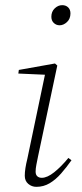

<svg xmlns="http://www.w3.org/2000/svg" viewBox="-20 -712 317 744"><path d="M76 -31Q76 -44 78.5 -60.5Q81 -77 86 -97L156 -431L164 -422L51 -427L53 -441L193 -466L202 -458L127 -104Q124 -89 121 -74Q118 -59 118 -47Q118 -35 124.5 -29Q131 -23 142 -23Q163 -23 190 -44.5Q217 -66 245 -100L257 -91Q238 -64 217 -40Q196 -16 172.5 -2Q149 12 121 12Q103 12 89.5 0.5Q76 -11 76 -31ZM211 -614Q198 -614 188.5 -623Q179 -632 179 -647Q179 -667 192 -679.5Q205 -692 221 -692Q235 -692 244 -683.5Q253 -675 253 -660Q253 -639 239.5 -626.5Q226 -614 211 -614Z"/></svg>

Font: Source Serif 4 48pt Light
Style: Italic
Weight: 300
Italic angle: -12°
Designer: Frank Grießhammer
Foundry: Adobe Systems Incorporated
Version: Version 4.004;hotconv 1.0.116;makeotfexe 2.5.65601